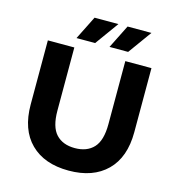

<svg xmlns="http://www.w3.org/2000/svg" viewBox="-129 -1012 1046 1135"><g transform="rotate(15 394.0 -444.5)"><path d="M394 12Q245 12 161 -71Q77 -154 77 -308V-700H239V-314Q239 -214 280 -170Q321 -126 395 -126Q469 -126 510 -170Q551 -214 551 -314V-700H711V-308Q711 -154 627 -71Q543 12 394 12ZM439 -757 511 -901H657L553 -757ZM237 -757 309 -901H455L351 -757Z"/></g></svg>

Font: Montserrat Thin
Style: Bold
Weight: 700
Version: Version 9.000